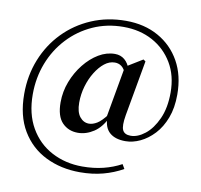

<svg xmlns="http://www.w3.org/2000/svg" viewBox="-94 -836 1159 1107"><g transform="rotate(10 485.0 -282.0)"><path d="M393 -51Q337 -51 301 -88.5Q265 -126 265 -207Q265 -270 287.5 -328.5Q310 -387 347.5 -434Q385 -481 431 -508.5Q477 -536 526 -536Q559 -536 582.5 -516.5Q606 -497 619 -458L601 -434Q589 -463 572.5 -475Q556 -487 534 -487Q502 -487 473.5 -464.5Q445 -442 421.5 -404Q398 -366 384.5 -319.5Q371 -273 371 -224Q371 -169 393 -141.5Q415 -114 447 -114Q469 -114 494 -129Q519 -144 553 -189L564 -177H562Q531 -110 486 -80.5Q441 -51 393 -51ZM671 -51Q612 -51 579.5 -79Q547 -107 546 -164L541 -169L595 -473L693 -533L706 -524L648 -199Q637 -135 648.5 -111Q660 -87 696 -87Q737 -87 779.5 -120.5Q822 -154 851 -218Q880 -282 880 -372Q880 -471 836.5 -544Q793 -617 718.5 -657.5Q644 -698 548 -698Q451 -698 369 -661Q287 -624 226 -558.5Q165 -493 132 -407.5Q99 -322 99 -225Q99 -111 145.5 -30Q192 51 272.5 93.5Q353 136 452 136Q518 136 574.5 122Q631 108 679 82L694 108Q641 138 579 154.5Q517 171 444 171Q333 171 243.5 127Q154 83 102 -4Q50 -91 50 -219Q50 -327 87.5 -421Q125 -515 193.5 -585.5Q262 -656 354.5 -695.5Q447 -735 556 -735Q664 -735 746 -689Q828 -643 874 -561Q920 -479 920 -367Q920 -289 897.5 -230Q875 -171 838 -131.5Q801 -92 757.5 -71.5Q714 -51 671 -51Z"/></g></svg>

Font: Noto Serif SC ExtraLight
Style: Bold
Weight: 700
Version: Version 2.002-H1;hotconv 1.1.0;makeotfexe 2.6.0